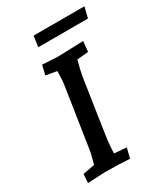

<svg xmlns="http://www.w3.org/2000/svg" viewBox="-167 -738 720 822"><g transform="rotate(-30 193.0 -327.5)"><path d="M307 -533 302 -482 246 -477Q233 -428 229 -405L188 -133Q181 -85 181 -50L241 -45L229 4Q176 0 106 0L21 4L24 -39L82 -50Q82 -51 89 -76.5Q96 -102 97 -110L143 -410Q147 -436 147 -477L93 -486L104 -533Q164 -529 186 -529ZM373 -606H127L135 -659H386Z"/></g></svg>

Font: Andada SC
Style: Italic
Weight: 400
Italic angle: -8.29999°
Designer: Carolina Giovagnoli
Foundry: Carolina Giovagnoli
Version: Version 1.003